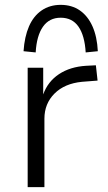

<svg xmlns="http://www.w3.org/2000/svg" viewBox="-20 -771 444 791"><path d="M94 0V-492H158V-382Q177 -435 223 -465.5Q269 -496 335 -500L375 -502L382 -439L318 -434Q246 -427 204.5 -385.5Q163 -344 163 -282V0ZM127 -555 77 -560Q81 -620 99.5 -662.5Q118 -705 151.5 -728Q185 -751 230 -751Q276 -751 309 -728Q342 -705 361 -662.5Q380 -620 383 -560L333 -555Q329 -624 303.5 -661Q278 -698 230 -698Q183 -698 157 -661Q131 -624 127 -555Z"/></svg>

Font: Nunito Sans 8pt Light
Style: Regular
Weight: 300
Version: Version 3.101;gftools[0.9.27]